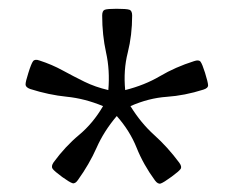

<svg xmlns="http://www.w3.org/2000/svg" viewBox="-20 -782 540 444"><path d="M338.4 -364.7Q311.5 -401.4 295.9 -440.4Q280.3 -479.5 250 -513.7Q220.2 -478.5 203.4 -440.4Q186.5 -402.3 160.2 -365.7Q153.8 -356.4 147.5 -358.4Q141.1 -360.4 124 -372.6Q105.5 -386.2 101.6 -391.8Q97.7 -397.5 104 -406.7Q130.9 -443.4 163.1 -470.2Q195.3 -497.1 218.3 -536.6Q175.8 -554.2 134.3 -558.3Q92.8 -562.5 49.8 -576.2Q39.1 -580.1 39.1 -586.7Q39.1 -593.3 45.4 -612.8Q52.2 -634.8 56.4 -640.4Q60.5 -646 71.3 -642.1Q100.1 -632.8 125 -619.1Q149.9 -605.5 175.3 -593Q200.7 -580.6 230.5 -573.7Q234.4 -619.6 225.3 -660.4Q216.3 -701.2 216.3 -746.1Q216.3 -757.3 222.4 -759.5Q228.5 -761.7 249.5 -761.7Q272.5 -761.7 279.1 -759.5Q285.6 -757.3 285.6 -746.1Q285.6 -700.7 275.4 -660.2Q265.1 -619.6 269.5 -573.7Q314.5 -585 350.1 -606Q385.7 -627 428.7 -640.6Q439.9 -644.5 443.8 -639.2Q447.8 -633.8 454.1 -613.8Q460.9 -591.8 461.2 -585Q461.4 -578.1 450.2 -574.7Q407.2 -561 365.5 -558.1Q323.7 -555.2 281.7 -536.6Q305.7 -497.6 336.7 -469.7Q367.7 -441.9 394.5 -405.8Q401.4 -396.5 397.5 -391.1Q393.6 -385.7 377 -373.5Q358.4 -359.9 351.8 -357.7Q345.2 -355.5 338.4 -364.7Z"/></svg>

Font: Dai Banna SIL Light
Style: Regular
Weight: 300
Designer: Victor Gaultney
Foundry: SIL International
Version: Version 4.000